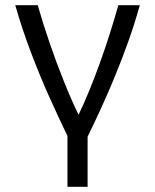

<svg xmlns="http://www.w3.org/2000/svg" viewBox="-20 -538 600 743"><path d="M241 185V-12Q207 -82 170.5 -163.5Q134 -245 100 -334.5Q66 -424 39 -518H126Q145 -451 171.5 -373.5Q198 -296 227.5 -222.5Q257 -149 284 -94Q304 -135 325.5 -187.5Q347 -240 367.5 -297Q388 -354 406 -411Q424 -468 438 -518H521Q501 -446 476.5 -377.5Q452 -309 425.5 -244.5Q399 -180 372 -121Q345 -62 319 -9V185Z"/></svg>

Font: Ubuntu Sans Mono
Style: Regular
Weight: 400
Monospace: yes
Designer: Dalton Maag Ltd
Foundry: Dalton Maag Ltd
Version: Version 1.006